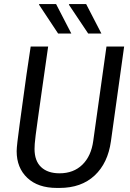

<svg xmlns="http://www.w3.org/2000/svg" viewBox="-20 -915 640 945"><path d="M260 10Q167 10 114.5 -39.5Q62 -89 62 -171Q62 -185 66 -219.5Q70 -254 77 -305Q84 -356 92.5 -418Q101 -480 110.5 -548.5Q120 -617 131 -686H217Q198 -555 186 -469Q174 -383 166.5 -330.5Q159 -278 155.5 -249.5Q152 -221 151 -207Q150 -193 150 -182Q150 -123 182.5 -92.5Q215 -62 273 -62Q342 -62 385.5 -104.5Q429 -147 439 -222L504 -686H591L526 -220Q511 -112 445.5 -51Q380 10 273 10ZM414 -750 319 -892 321 -895H404L479 -750ZM266 -750 172 -892 173 -895H256L331 -750Z"/></svg>

Font: Chivo Mono Medium Light
Style: Italic
Weight: 300
Italic angle: -8.05°
Monospace: yes
Version: Version 1.008